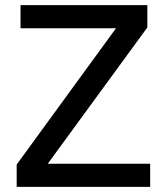

<svg xmlns="http://www.w3.org/2000/svg" viewBox="-20 -728 650 748"><path d="M554 -621V-708H60V-618H432L45 -87V0H565V-90H166Z"/></svg>

Font: UULA Sans Medium
Style: Regular
Weight: 500
Designer: Mohamed Gaber, Laura Garcia Mut
Foundry: Kief Type Foundry
Version: Version 3.006;hotconv 1.0.109;makeotfexe 2.5.65596